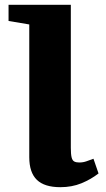

<svg xmlns="http://www.w3.org/2000/svg" viewBox="-20 -763 438 797"><path d="M230.5 14Q164.5 14 133 -16.5Q101.5 -47 101.5 -110.5V-661.5L15.5 -676V-743H274V-149.5Q274 -123 277.2 -109.8Q280.5 -96.5 288.5 -92.5Q296.5 -88.5 309 -88.5Q325 -88.5 338.8 -93.5Q352.5 -98.5 368 -104L389 -43Q357.5 -18.5 318 -2.2Q278.5 14 230.5 14Z"/></svg>

Font: Merriweather 24pt Black
Style: Regular
Weight: 900
Designer: Eben Sorkin
Foundry: Eben Sorkin
Version: Version 2.100